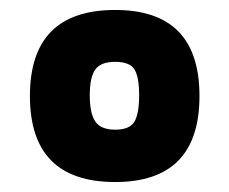

<svg xmlns="http://www.w3.org/2000/svg" viewBox="-20 -679 460 385"><path d="M211 -659Q380 -659 380 -486.5Q380 -314 211 -314Q40 -314 40 -486.5Q40 -659 211 -659ZM171 -435.5Q182 -419 211 -419Q240 -419 249.5 -435Q259 -451 259 -488Q259 -525 249.5 -540Q240 -555 211 -555Q182 -555 171 -539.5Q160 -524 160 -488Q160 -452 171 -435.5Z"/></svg>

Font: Titillium Web
Style: Bold
Weight: 700
Version: Version 1.001;PS 57.000;hotconv 1.0.70;makeotf.lib2.5.55311